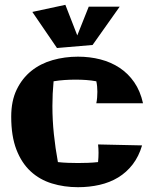

<svg xmlns="http://www.w3.org/2000/svg" viewBox="-20 -756 636 803"><path d="M382.8 -324.2Q385.3 -335.9 386.2 -347.9Q387.2 -359.9 387.2 -372.1Q387.2 -383.3 386.2 -394Q385.3 -404.8 382.8 -416Q361.8 -419.9 340.3 -421.4Q318.8 -422.9 295.9 -422.9Q273.4 -422.9 250.5 -421.4Q227.5 -419.9 204.1 -416Q201.7 -389.6 200.4 -364.3Q199.2 -338.9 199.2 -313Q199.2 -253.4 205.3 -195.1Q211.4 -136.7 222.2 -78.1Q244.1 -75.7 264.4 -75Q284.7 -74.2 306.2 -74.2Q327.1 -74.2 347.7 -75Q368.2 -75.7 390.1 -78.1Q391.1 -88.4 391.6 -98.1Q392.1 -107.9 392.1 -117.2Q392.1 -126 391.6 -134.8Q391.1 -143.6 390.1 -151.9L574.2 -147.9Q560.5 -101.6 534.9 -68.4Q509.3 -35.2 474.4 -13.9Q439.5 7.3 396.5 17.1Q353.5 26.9 306.2 26.9Q248 26.9 197 11.2Q146 -4.4 108.2 -39.3Q70.3 -74.2 48.6 -130.4Q26.9 -186.5 26.9 -268.1Q26.9 -334 49.8 -381.3Q72.8 -428.7 111.1 -459.5Q149.4 -490.2 200 -504.6Q250.5 -519 306.2 -519Q355.5 -519 399.9 -507.6Q444.3 -496.1 480.2 -472.4Q516.1 -448.7 541.5 -411.9Q566.9 -375 578.1 -324.2ZM115.2 -706.1 253.4 -735.8 303.2 -607.9 351.1 -728H480.5L367.2 -567.9L218.3 -555.2Z"/></svg>

Font: Galindo
Style: Regular
Weight: 400
Version: Version 1.000